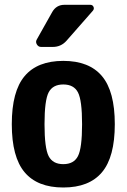

<svg xmlns="http://www.w3.org/2000/svg" viewBox="-20 -790 540 819"><path d="M187.5 -124Q205.1 -89.8 250 -89.8Q294.9 -89.8 312.5 -124Q330.1 -158.2 330.1 -260.3Q330.1 -362.3 312.5 -396Q294.9 -429.7 250 -429.7Q205.1 -429.7 187.5 -396Q169.9 -362.3 169.9 -260.3Q169.9 -158.2 187.5 -124ZM85 -465.3Q139.6 -530.3 250 -530.3Q360.4 -530.3 415 -465.3Q469.7 -400.4 469.7 -260.3Q469.7 -120.1 415 -55.2Q360.4 9.8 250 9.8Q139.6 9.8 85 -55.2Q30.3 -120.1 30.3 -260.3Q30.3 -400.4 85 -465.3ZM254.9 -769.5H365.2Q375 -769.5 378.9 -760.7Q382.8 -752 376 -744.1L263.7 -616.2Q240.2 -589.8 205.1 -589.8H155.3Q143.6 -589.8 137.2 -600.6Q130.9 -611.3 136.7 -621.1L203.1 -739.3Q220.7 -769.5 254.9 -769.5Z"/></svg>

Font: Rounded-L Mgen+ 1mn bold
Style: Bold
Weight: 700
Designer: [Source Han Sans]
Ryoko NISHIZUKA  (kana & ideographs); Paul D. Hunt (Latin, Greek & Cyrillic); Wenlong ZHANG  (bopomofo
Version: Version 1.059.20150602